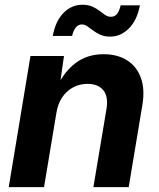

<svg xmlns="http://www.w3.org/2000/svg" viewBox="-20 -774 659 794"><path d="M213.4 -308.1 162.1 0H16.1L106 -542.5H244.6L225.1 -406.2L213.4 -411.1Q246.1 -479 293.9 -514.4Q341.8 -549.8 408.2 -549.8Q466.8 -549.8 506.6 -523.9Q546.4 -498 563 -450.9Q579.6 -403.8 568.8 -339.8L512.2 0H366.2L420.4 -323.7Q428.7 -375 407 -401.1Q385.3 -427.2 341.8 -427.2Q309.6 -427.2 282.5 -412.8Q255.4 -398.4 237.3 -371.6Q219.2 -344.7 213.4 -308.1ZM436 -622.6Q412.6 -622.6 395.5 -630.1Q378.4 -637.7 365.2 -647.7Q352.1 -657.7 341.1 -665.3Q330.1 -672.9 318.4 -672.9Q303.2 -672.9 293 -659.7Q282.7 -646.5 278.3 -625.5H198.2Q210 -688 243.2 -721.2Q276.4 -754.4 321.3 -754.4Q344.7 -754.4 361.6 -746.8Q378.4 -739.3 391.1 -729.5Q403.8 -719.7 414.8 -712.2Q425.8 -704.6 438.5 -704.6Q455.1 -704.6 464.4 -716.8Q473.6 -729 479 -752H558.6Q546.9 -689.9 512.9 -656.2Q479 -622.6 436 -622.6Z"/></svg>

Font: Inter 16pt
Style: Bold Italic
Weight: 700
Italic angle: -9.3988°
Version: Version 4.001;git-66647c0bb